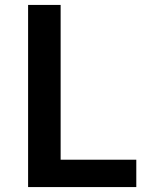

<svg xmlns="http://www.w3.org/2000/svg" viewBox="-20 -759 608 779"><path d="M94 0V-739H226V-111H533V0Z"/></svg>

Font: Noto Sans SC Thin SemiBold
Style: Regular
Weight: 600
Version: Version 2.004-H2;hotconv 1.0.118;makeotfexe 2.5.65603